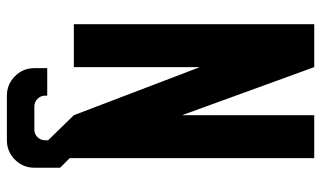

<svg xmlns="http://www.w3.org/2000/svg" viewBox="-204 -520 914 546"><g transform="rotate(90 253.0 -247.0)"><path d="M307.6 -307.6V-683.6H429.7V11.7L457 39.1V112.3Q457 144.5 434.1 167.5Q411.1 190.4 378.9 190.4H252Q219.7 190.4 196.8 167.5Q173.8 144.5 173.8 112.3V75.7H252V81.5Q252 94.2 261 103.3Q270 112.3 282.7 112.3H348.6Q361.3 112.3 370.1 103.3Q378.9 94.2 378.9 81.5V73.2L307.6 0L170.9 -358.4V0H48.8V-683.6H170.9Z"/></g></svg>

Font: California Gothic
Style: Regular
Weight: 400
Version: Version 2.2;